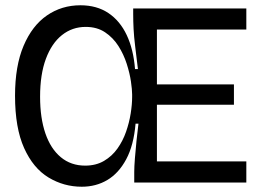

<svg xmlns="http://www.w3.org/2000/svg" viewBox="-20 -692 981 728"><path d="M290 16Q222 16 164 -19Q106 -54 71.5 -130.5Q37 -207 37 -329Q37 -442 69.5 -518.5Q102 -595 158 -633.5Q214 -672 285 -672Q347 -672 391 -642.5Q435 -613 460.5 -559Q486 -505 492 -430H503Q497 -480 492.5 -516.5Q488 -553 486.5 -582Q485 -611 485 -639V-660H575V0H489V-40Q489 -60 491.5 -91.5Q494 -123 497.5 -157.5Q501 -192 505 -223H494Q487 -141 458.5 -88Q430 -35 387 -9.5Q344 16 290 16ZM538 0V-80H914V0ZM303 -64Q344 -64 374.5 -82Q405 -100 425.5 -129Q446 -158 458 -192.5Q470 -227 475.5 -261.5Q481 -296 481 -324V-334Q481 -352 476.5 -383Q472 -414 460.5 -450Q449 -486 429 -517.5Q409 -549 378.5 -569.5Q348 -590 305 -590Q254 -590 215 -559Q176 -528 154 -469Q132 -410 132 -325Q132 -245 152 -186.5Q172 -128 210.5 -96Q249 -64 303 -64ZM538 -295V-372H867V-295ZM538 -580V-660H914V-580Z"/></svg>

Font: Bricolage Grotesque 96pt
Style: Regular
Weight: 400
Version: Version 1.001;gftools[0.9.33.dev8+g029e19f]